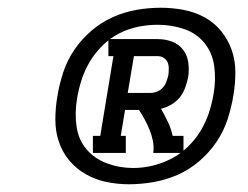

<svg xmlns="http://www.w3.org/2000/svg" viewBox="-20 -923 640 496"><path d="M220 -528V-572H239L273 -778H260V-822H387Q407 -822 424.5 -815.5Q442 -809 453 -794.5Q464 -780 466.5 -761Q469 -742 466 -723Q463 -709 458 -695.5Q453 -682 444 -671Q435 -660 422 -652.5Q409 -645 396 -642Q405 -626 413.5 -608.5Q422 -591 426 -572H454V-528H376Q378 -544 375 -559Q372 -574 366.5 -587.5Q361 -601 354 -614Q347 -627 339 -639H303L292 -572H305V-528ZM310 -683H369Q377 -683 386 -686.5Q395 -690 401 -697Q407 -704 410 -712.5Q413 -721 415 -729Q416 -738 416 -746.5Q416 -755 413 -762Q410 -769 403 -773.5Q396 -778 387 -778H326ZM313 -447Q283 -447 254.5 -453Q226 -459 201.5 -473Q177 -487 159 -508.5Q141 -530 132 -557Q123 -584 123 -614Q123 -644 128 -673Q133 -704 143 -735Q153 -766 171.5 -793.5Q190 -821 215.5 -843Q241 -865 271 -878.5Q301 -892 332.5 -897.5Q364 -903 395 -903Q425 -903 454 -897.5Q483 -892 508 -878.5Q533 -865 551 -843Q569 -821 578.5 -794Q588 -767 588 -737Q588 -707 583 -677Q578 -646 568 -615Q558 -584 539 -556Q520 -528 494 -506Q468 -484 438 -471Q408 -458 376 -452.5Q344 -447 313 -447ZM324 -489Q349 -489 374 -495Q399 -501 422.5 -513Q446 -525 465.5 -544Q485 -563 498.5 -585.5Q512 -608 520 -632.5Q528 -657 532 -682Q538 -717 533.5 -751.5Q529 -786 508.5 -811.5Q488 -837 455.5 -848Q423 -859 388 -859Q363 -859 337.5 -854Q312 -849 288.5 -837Q265 -825 245.5 -806Q226 -787 212.5 -764.5Q199 -742 191 -717.5Q183 -693 179 -668Q173 -633 177.5 -598Q182 -563 203 -538Q224 -513 256.5 -501Q289 -489 324 -489Z"/></svg>

Font: Iosevka Curly Slab Extended
Style: Bold Italic
Weight: 700
Width: 7
Italic angle: -9°
Monospace: yes
Designer: Belleve Invis
Foundry: Belleve Invis
Version: Version 11.0.0; ttfautohint (v1.8.3)